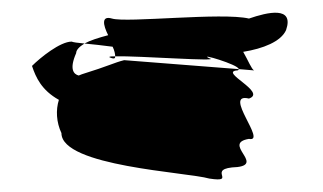

<svg xmlns="http://www.w3.org/2000/svg" viewBox="-20 -601 505 300"><path d="M30 -498C36 -480 45 -460 72 -445C67 -429 68 -410 76 -393C76 -341 273 -332 307 -322C353 -315 299 -338 351 -340C392 -345 327 -377 369 -384C398 -378 327 -457 369 -447C398 -457 321 -489 351 -491C352 -491 353 -492 353 -493L174 -507C158 -503 150 -498 108 -485C106 -484 105 -484 103 -483C95 -485 88 -493 99 -518C99 -523 104 -528 112 -533C101 -534 94 -535 92 -536C74 -536 43 -511 30 -498ZM112 -533C124 -532 140 -530 156 -528C159 -522 160 -516 160 -513C196 -514 329 -504 307 -510C288 -519 353 -500 353 -493L377 -491C373 -493 368 -506 360 -520C391 -525 419 -536 427 -554C440 -592 398 -582 369 -572C327 -582 178 -565 155 -572C138 -577 141 -562 149 -546C134 -542 121 -538 112 -533ZM155 -510C159 -509 160 -510 160 -513C150 -513 148 -512 155 -510Z"/></svg>

Font: bitstorm
Style: excn
Weight: 400
Version: Version 0.2